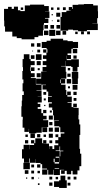

<svg xmlns="http://www.w3.org/2000/svg" viewBox="-76 -914 506 952"><path d="M72 -75H40V-107H72V-128H69V-108H43V-128H33V-174H41V-196H71V-174H72V-195H93V-203H78V-219H94V-204H99V-228H133V-204H138V-219H154V-203H139V-202H167V-175H168V-189H184V-175H193V-194H213V-203H198V-219H213V-234H199V-248H213V-234H225V-252H243V-258H223V-283H218V-288H193V-314H216V-316H191V-342H187V-368H183V-381H166V-401H181V-407H162V-435H181V-438H163V-460H155V-470H135V-492H152V-494H130V-467H105V-465H130V-437H111V-436H131V-406H111V-399H124V-383H111V-374H129V-353H138V-340H155V-322H138V-318H163V-284H135V-283H158V-259H134V-282H131V-256H104V-253H68V-275H67V-260H45V-281H36V-321H37V-335H30V-387H32V-415H34V-443H42V-461H36V-501H40V-520H35V-562H38V-581H36V-621H42V-645H70V-621H76V-581H74V-562H77V-551H96V-531H77V-527H102V-495H129V-523V-498H103V-524H128V-559H155V-560H135V-582H154V-591H136V-611H154V-622H137V-640H154V-653H138V-669H154V-653H159V-670H155V-676H131V-706H155V-712H175V-722H237V-714H259V-710H285V-706H311V-676H285V-672H307V-650H285V-672H278V-649H259V-641H276V-621H256V-638H255V-616H277V-620H315V-582H308V-559H284V-582H277V-586H251V-612H250V-587H227V-585H250V-558H253V-524H227V-522H247V-500H227V-494H249V-468H227H253V-443H257V-460H275V-442H258V-435H280V-407H259V-404H279V-383H287V-400H305V-382H288V-379H314V-343H313V-322H317V-297H322V-245H318V-219V-189V-176H321V-152H327V-90H318V-69H308V-49H284V-67H277V-50H255V-67H245V-52H227V-70H242V-72H221V-46H191V-72H189V-48H163V-72H159V-48H133V-74H157V-78H133V-100H125V-106H101V-125H100V-107H72ZM125 -682H107V-700H125ZM94 -683H78V-699H94ZM123 -654H109V-668H123ZM88 -659H84V-663H88ZM130 -617H102V-645H130ZM95 -622H77V-640H95ZM304 -623H288V-639H304ZM126 -591H106V-611H126ZM96 -591H76V-611H96ZM95 -562H77V-580H95ZM272 -565H260V-577H272ZM121 -566H111V-576H121ZM312 -525H280V-557H312ZM126 -531H106V-551H126ZM274 -533H258V-549H274ZM310 -497H282V-525H310ZM277 -500H255V-522H277ZM225 -502V-520H222V-502ZM102 -470V-495V-470ZM308 -469H284V-493H308ZM271 -476H261V-486H271ZM304 -443H288V-459H304ZM153 -444H139V-458H153ZM303 -414H289V-428H303ZM151 -416H141V-426H151ZM149 -388H143V-394H149ZM154 -353H138V-369H154ZM181 -356H171V-366H181ZM186 -321H166V-341H186ZM184 -293H168V-309H184ZM217 -260H195V-282H217ZM186 -261H166V-281H186ZM97 -230H75V-252H97ZM186 -231H166V-251H186ZM124 -233H108V-249H124ZM62 -235H50V-247H62ZM152 -235H140V-247H152ZM64 -203H48V-219H64ZM183 -204H169V-218H183ZM219 -168H200V-165H220V-139H223V-164H238V-167H222V-188H219ZM217 -132V-110H218V-137H200V-132ZM195 -110V-127H190V-110ZM195 -103H217V-110H195ZM124 -83H108V-99H124ZM93 -84H79V-98H93ZM195 -76H217V-79H195ZM65 -52H47V-70H65ZM93 -54H79V-68H93ZM122 -55H110V-67H122ZM255 18H217V13H192V-15H217V-20H224V-43H248V-20H255ZM183 -24H169V-38H183ZM273 -24H259V-38H273ZM303 -24H289V-38H303ZM92 -25H80V-37H92ZM212 -25H200V-37H212ZM59 -28H53V-34H59ZM118 -29H114V-33H118ZM184 7H168V-9H184ZM273 6H259V-8H273ZM120 3H112V-5H120ZM224 -740H202V-762H224V-792V-830H230V-854H253V-861H274V-863H265V-879H281V-870H284V-890H312V-892H340V-894H386V-887H409V-858H410V-824H383H406V-798H382V-797H409V-765H379H355V-759H311V-764H286V-767H262V-762H224ZM95 -719H31V-725H7V-733H-15V-757H-51V-783H-55V-812H-56V-870H-36V-880H-18V-870H-7V-881H13V-863H25V-859H47V-887H73V-891H113H143V-884H166V-858H147V-857H169V-825H147V-822H164V-800H142V-792H140V-764H137V-737H114V-730H95ZM250 -864H236V-878H250ZM219 -865H207V-877H219ZM39 -865H27V-877H39ZM189 -865H177V-877H189ZM223 -831H203V-851H223ZM186 -838H180V-844H186ZM219 -805H207V-817H219ZM185 -809H181V-813H185ZM162 -772H144V-790H162ZM192 -772H174V-790H192ZM222 -772H204V-790H222ZM198 -736H168V-766H198ZM164 -740H142V-762H164ZM252 -742H234V-760H252ZM340 -744H326V-758H340ZM370 -744H356V-758H370ZM309 -745H297V-757H309Z"/></svg>

Font: Rubik Storm
Style: Regular
Weight: 400
Designer: Hubert and Fischer, NaN
Foundry: Hubert and Fischer, NaN
Version: Version 2.201